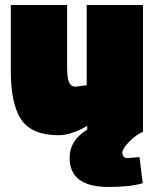

<svg xmlns="http://www.w3.org/2000/svg" viewBox="-20 -525 617 764"><path d="M412 219Q257 219 257 103Q257 33 327 -9V-24Q263 13 213 13Q107 13 65 -48.5Q23 -110 23 -244V-505H247V-259Q247 -214 255 -197Q263 -180 281 -180L325 -186V-505H549V0H547Q518 14 492.5 40.5Q467 67 467 82Q467 104 489 104L535 100L548 204Q499 219 412 219Z"/></svg>

Font: Titillium Web Black
Style: Regular
Weight: 900
Version: Version 1.002;PS 35.000;hotconv 1.0.70;makeotf.lib2.5.55311